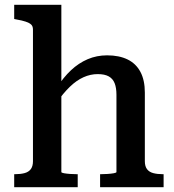

<svg xmlns="http://www.w3.org/2000/svg" viewBox="-20 -778 725 798"><path d="M235 -758V-63Q235 -60 246 -58Q257 -56 272 -55Q287 -54 299 -54H303V0H39V-54H42Q65 -54 82 -58.5Q99 -63 108 -75Q117 -87 117 -108V-655Q117 -669 109.5 -676Q102 -683 87 -688Q72 -693 49 -697L39 -699V-758ZM660 0H396V-54H399Q412 -54 427 -55Q442 -56 453 -58Q464 -60 464 -63V-384Q464 -413 456.5 -432Q449 -451 432 -460.5Q415 -470 386 -470Q356 -470 327 -457Q298 -444 270.5 -417.5Q243 -391 215 -351L216 -413Q243 -456 275 -486Q307 -516 344.5 -532Q382 -548 425 -548Q475 -548 510 -531Q545 -514 563.5 -479.5Q582 -445 582 -393V-108Q582 -87 591 -75Q600 -63 617 -58.5Q634 -54 657 -54H660Z"/></svg>

Font: Roboto Serif Medium
Style: Regular
Weight: 500
Designer: Greg Gazdowicz
Foundry: Commercial Type
Version: Version 1.008